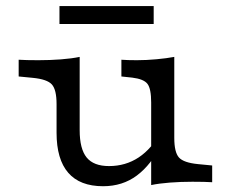

<svg xmlns="http://www.w3.org/2000/svg" viewBox="-20 -615 779 648"><path d="M248.9 -413.4V-206.7H170.9V-263.8Q170.9 -312.4 155 -330Q139.2 -347.6 90.4 -352.3L43 -356.9V-413.4Q54.8 -412.6 71.7 -412.2Q88.6 -411.8 109.7 -411.8Q148.9 -411.8 185.5 -414.6Q222.1 -417.4 248.9 -423ZM248.9 -206.7V-175.5Q248.9 -112.5 272.4 -83.5Q296 -54.5 348 -54.5Q404 -54.5 448.2 -83.8Q492.4 -113.2 524.1 -171.2L524.6 -128Q490.4 -58.8 442 -22.7Q393.6 13.5 328 13.5Q249.6 13.5 210.3 -31.9Q170.9 -77.3 170.9 -167V-206.7ZM490.2 0V-206.7H568.2V-149.6Q568.2 -101 584 -83.4Q599.9 -65.8 648.6 -61.1L696.1 -56.5V0Q684.3 -0.8 667.8 -1.2Q651.3 -1.6 629.4 -1.6Q590.1 -1.6 553.6 1.2Q517 4 490.2 9.6ZM568.2 -413.4V-206.7H490.2V-269.1Q490.2 -315.4 477.8 -331.8Q465.3 -348.3 426.3 -353L389.7 -356.9V-413.4Q400.7 -412.6 413.1 -412.2Q425.5 -411.8 442 -411.8Q473.6 -411.8 508.2 -415Q542.9 -418.2 568.2 -423ZM180.7 -534.1V-594.6H498.7V-534.1Z"/></svg>

Font: Playfair 5pt SemiExpanded Light
Style: Regular
Weight: 300
Width: 6
Designer: Claus Eggers Sørensen
Foundry: Claus Eggers Sørensen
Version: Version 2.203